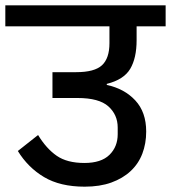

<svg xmlns="http://www.w3.org/2000/svg" viewBox="-40 -718 642 721"><path d="M278 -17Q186 -17 125.5 -53Q65 -89 27 -151L103 -211Q134 -160 173 -133Q212 -106 277 -106Q340 -106 371 -136.5Q402 -167 402 -214V-239Q402 -287 367 -318.5Q332 -350 251 -350H157V-447H246Q315 -447 343 -473Q371 -499 371 -556V-619H-20V-698H582V-619H473V-567Q473 -500 449 -459.5Q425 -419 361 -403V-399Q427 -385 468 -341Q509 -297 509 -224Q509 -179 494.5 -141Q480 -103 450.5 -75.5Q421 -48 378 -32.5Q335 -17 278 -17Z"/></svg>

Font: IBM Plex Sans Devanagari Medium
Style: Regular
Weight: 500
Designer: Mike Abbink, Paul van der Laan, Pieter van Rosmalen, Erin McLaughlin
Foundry: Bold Monday
Version: Version 1.1